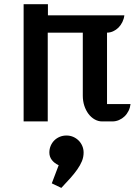

<svg xmlns="http://www.w3.org/2000/svg" viewBox="-20 -585 663 925"><path d="M93.8 -564.9H210.9V-511.2H579.1Q577.1 -494.1 569.6 -478.8Q562 -463.4 550.8 -452.1Q539.6 -440.9 525.1 -434.3Q510.7 -427.7 495.6 -427.7V-83.5H608.9Q606.9 -66.4 599.4 -51Q591.8 -35.6 580.1 -24.4Q568.4 -13.2 553.2 -6.6Q538.1 0 521 0H472.2Q453.1 0 436 -9.8Q418.9 -19.5 406.2 -36.4Q393.6 -53.2 386.2 -75.7Q378.9 -98.1 378.9 -124V-427.7H210V0H93.8ZM300.3 67.9Q317.4 67.9 332.3 74.2Q347.2 80.6 358.4 91.6Q369.6 102.5 376.2 117.7Q382.8 132.8 382.8 149.9Q382.8 171.4 374.8 191.2Q366.7 210.9 352.3 231.4Q337.9 252 318.4 273.7Q298.8 295.4 275.4 320.3L229.5 298.3L262.7 210.9Q242.2 201.7 230 186Q217.8 170.4 217.8 149.9Q217.8 132.8 224.1 117.7Q230.5 102.5 241.5 91.6Q252.4 80.6 267.6 74.2Q282.7 67.9 300.3 67.9Z"/></svg>

Font: Atomic Age
Style: Regular
Weight: 400
Designer: James Grieshaber
Foundry: James Grieshaber
Version: Version 1.008; ttfautohint (v1.4.1) -l 6 -r 46 -G 0 -x 0 -H 